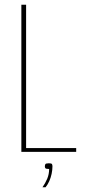

<svg xmlns="http://www.w3.org/2000/svg" viewBox="-20 -640 357 809"><path d="M70 -620H90V-16H301V0H70ZM159 149Q171 132 179 113Q187 94 187 72Q174 72 171.5 69Q169 66 169 62Q169 56 171 52Q173 48 186 48Q197 48 199 51.5Q201 55 201 61Q201 76 197.5 92.5Q194 109 187.5 123.5Q181 138 172 149Z"/></svg>

Font: Smooch Sans Thin
Style: Regular
Weight: 100
Designer: Robert E. Leuschke
Foundry: Robert E. Leuschke
Version: Version 1.010